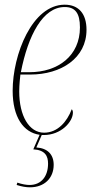

<svg xmlns="http://www.w3.org/2000/svg" viewBox="-20 -566 402 819"><path d="M167 10C240 10 291 -46 291 -86C291 -94 288 -98 286 -100C266 -47 226 0 168 0C104 0 62 -72 62 -176C62 -204 66 -240 67 -248H109C241 -248 349 -318 349 -439C349 -507 316 -546 256 -546C117 -546 34 -333 34 -179C34 -66 80 -1 149 9L122 71C173 74 185 100 185 132C185 185 157 223 106 223C93 223 74 220 54 213L51 223C73 230 91 233 108 233C169 233 209 194 209 137C209 93 183 66 135 63L158 10C161 10 164 10 167 10ZM105 -258H69C100 -416 163 -536 256 -536C300 -536 321 -511 321 -449C321 -329 229 -258 105 -258Z"/></svg>

Font: Noto Serif Display Condensed Thin
Style: Italic
Weight: 100
Width: 3
Italic angle: -12°
Designer: Monotype Design Team
Foundry: Monotype Imaging Inc.
Version: Version 2.009